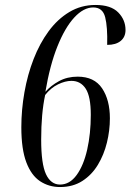

<svg xmlns="http://www.w3.org/2000/svg" viewBox="-20 -744 526 774"><path d="M222 10Q177 10 141.5 -13.5Q106 -37 86 -90Q66 -143 66 -231Q66 -301 78.5 -372Q91 -443 115.5 -506Q140 -569 176 -618Q212 -667 259.5 -695.5Q307 -724 365 -724Q427 -724 456.5 -694Q486 -664 486 -623Q486 -595 466.5 -579Q447 -563 412 -563Q414 -635 404 -674.5Q394 -714 356 -714Q317 -714 279.5 -673.5Q242 -633 211.5 -557Q181 -481 163 -374Q185 -399 218 -417Q251 -435 293 -435Q360 -435 391.5 -388Q423 -341 423 -267Q423 -218 411 -169Q399 -120 374.5 -79.5Q350 -39 312 -14.5Q274 10 222 10ZM222 0Q261 0 289 -38.5Q317 -77 331.5 -141Q346 -205 346 -281Q346 -355 325.5 -386.5Q305 -418 268 -418Q243 -418 214 -404Q185 -390 162 -361Q146 -287 146 -181Q146 -83 165.5 -41.5Q185 0 222 0Z"/></svg>

Font: Noto Serif Display ExtraCondensed
Style: Italic
Weight: 400
Width: 2
Italic angle: -12°
Designer: Monotype Design Team
Foundry: Monotype Imaging Inc.
Version: Version 2.009